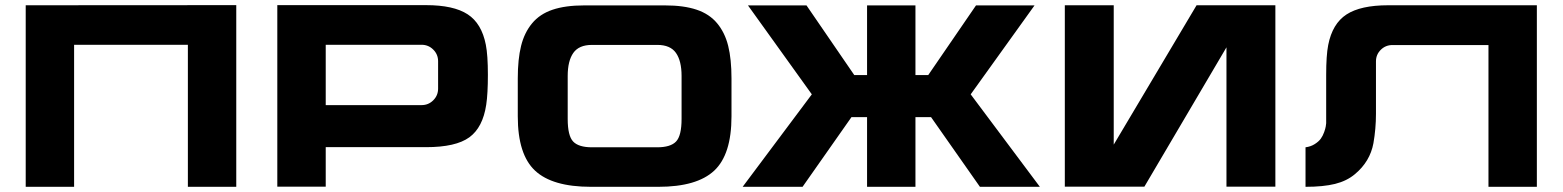

<svg xmlns="http://www.w3.org/2000/svg" viewBox="-20 -720 6023 740"><path d="M79.1 -699.7 890.6 -700.2V0H704.1V-547.4H265.6V0H79.1Z M1852.5 -547.4Q1860.4 -507.8 1860.4 -431.2Q1860.4 -358.9 1854 -316.4Q1840.8 -228.5 1788.8 -190.7Q1736.8 -152.8 1622.1 -152.8H1235.4V-0.5H1048.8V-700.2H1622.1Q1728 -700.2 1782.2 -665Q1836.4 -629.9 1852.5 -547.4ZM1668.5 -378.4V-483.9Q1668.5 -510.3 1649.9 -528.8Q1631.3 -547.4 1605 -547.4H1235.4V-314.9H1605Q1631.3 -314.9 1649.9 -333.5Q1668.5 -352.1 1668.5 -378.4Z M2543 -699.2Q2615.7 -699.2 2665 -682.6Q2714.4 -666 2744.1 -630.1Q2773.9 -594.2 2786.6 -543Q2799.3 -491.7 2799.3 -418V-271.5Q2799.3 -124.5 2732.7 -62.3Q2666 0 2517.6 0H2257.3Q2108.9 0 2042.2 -62.3Q1975.6 -124.5 1975.6 -271.5V-418Q1975.6 -491.7 1988.3 -543Q2001 -594.2 2030.8 -630.1Q2060.5 -666 2109.9 -682.6Q2159.2 -699.2 2231.9 -699.2ZM2606.9 -261.7V-427.2Q2606.9 -485.4 2585.2 -516.1Q2563.5 -546.9 2513.7 -546.9H2261.2Q2211.4 -546.9 2189.7 -516.1Q2168 -485.4 2168 -427.2V-261.7Q2168 -196.8 2189 -174.6Q2210 -152.3 2261.7 -152.3H2512.7Q2564.5 -152.3 2585.7 -174.6Q2606.9 -196.8 2606.9 -261.7Z M3721.2 -356.4 3987.8 0H3756.8L3568.4 -268.6H3508.3V0H3321.8V-268.6H3261.7L3073.2 0H2842.3L3108.9 -356.4L2862.8 -699.2H3088.4L3272.5 -430.7H3321.8V-699.2H3508.3V-430.7H3557.6L3741.7 -699.2H3967.3Z M4591.8 -699.7H4895.5V-0.5H4707V-537.6L4390.6 -0.5H4084V-699.7H4272.5V-162.6Z M5330.1 -699.7H5903.3V0H5716.8V-546.4H5346.7Q5320.3 -546.4 5301.8 -528.1Q5283.2 -509.8 5283.2 -483.4V-281.7V-281.2Q5283.2 -224.1 5273.4 -168Q5260.3 -97.2 5202.1 -48.8Q5170.9 -22.5 5125.5 -11.2Q5080.1 0 5011.7 0V-152.3Q5031.7 -154.8 5047.1 -164.6Q5062.5 -174.3 5070.6 -185.5Q5078.6 -196.8 5083.5 -210.7Q5088.4 -224.6 5089.6 -232.2Q5090.8 -239.7 5091.3 -245.1V-430.7Q5091.3 -506.8 5099.1 -546.4Q5115.2 -628.9 5169.7 -664.3Q5224.1 -699.7 5330.1 -699.7Z"/></svg>

Font: Wadik
Style: Bold
Weight: 700
Designer: Sasha Pavljenko
Version: Version 1.001;Fontself Maker 3.5.4